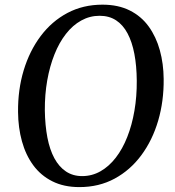

<svg xmlns="http://www.w3.org/2000/svg" viewBox="-20 -772 732 803"><path d="M312 10.5Q247 10.5 198.8 -13.8Q150.5 -38 119 -81Q87.5 -124 71.8 -181Q56 -238 55.5 -303.5Q54.5 -396.5 79 -477.8Q103.5 -559 150 -621Q196.5 -683 262 -717.8Q327.5 -752.5 408.5 -752.5Q474.5 -752.5 522.8 -728.2Q571 -704 602 -661Q633 -618 648.5 -561.8Q664 -505.5 664.5 -442Q665.5 -349 641.5 -267.2Q617.5 -185.5 571.2 -123Q525 -60.5 459.5 -25Q394 10.5 312 10.5ZM323.5 -35.5Q365 -35.5 400.5 -55.8Q436 -76 464.2 -112.5Q492.5 -149 512.2 -199Q532 -249 542.2 -308.8Q552.5 -368.5 552 -434.5Q551.5 -496.5 542 -546.5Q532.5 -596.5 513.5 -632.2Q494.5 -668 465.5 -687Q436.5 -706 396.5 -706Q355.5 -706 319.8 -686.2Q284 -666.5 255.8 -630.2Q227.5 -594 207.8 -544.5Q188 -495 177.5 -435.5Q167 -376 167.5 -310Q168.5 -247.5 178.2 -196.8Q188 -146 207.5 -110Q227 -74 256 -54.8Q285 -35.5 323.5 -35.5Z"/></svg>

Font: Merriweather 48pt
Style: Italic
Weight: 400
Italic angle: -7.8°
Version: Version 2.101